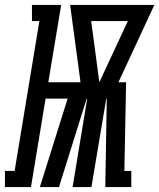

<svg xmlns="http://www.w3.org/2000/svg" viewBox="-75 -755 643 775"><path d="M-55 0V-65H-16L84 -670H54V-735H172L120 -423H250L208 -735H548L403 -423H434L427 -65H455V0H350L356 -357H354L294 0H218L277 -357H275L163 0H86L198 -357H109L50 0ZM326 -423 441 -670H293Z"/></svg>

Font: Iosevka Slab Oblique
Style: Bold
Weight: 700
Italic angle: -9°
Monospace: yes
Designer: Belleve Invis
Foundry: Belleve Invis
Version: Version 11.1.1; ttfautohint (v1.8.3)